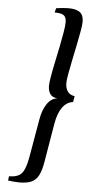

<svg xmlns="http://www.w3.org/2000/svg" viewBox="-64 -829 569 1058"><g transform="rotate(5 221.0 -300.0)"><path d="M84 190Q70 190 54.5 188.5Q39 187 22 185L25 161Q58 161 78 150.5Q98 140 109.5 113Q121 86 129 39L164 -163Q173 -217 195.5 -251Q218 -285 253 -290Q225 -292 213 -309.5Q201 -327 201 -354Q201 -371 207 -406.5Q213 -442 222.5 -486.5Q232 -531 241 -575.5Q250 -620 256 -656Q262 -692 262 -711Q262 -731 255 -741.5Q248 -752 234 -756Q220 -760 197 -760L203 -784Q225 -787 241 -788.5Q257 -790 270 -790Q315 -790 335 -774Q355 -758 355 -723Q355 -706 349 -671Q343 -636 334 -592.5Q325 -549 316 -505.5Q307 -462 301 -428Q295 -394 295 -379Q295 -349 308.5 -331Q322 -313 347 -310L341 -277Q306 -273 282.5 -240.5Q259 -208 249 -150L213 64Q205 113 190.5 140.5Q176 168 151 179Q126 190 84 190Z"/></g></svg>

Font: Sansita Swashed Light Light
Style: Regular
Weight: 300
Version: Version 1.003